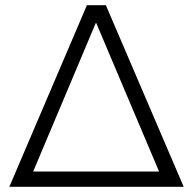

<svg xmlns="http://www.w3.org/2000/svg" viewBox="-20 -720 744 740"><path d="M16 0 315 -700H388L688 0H618L351 -631H349L83 0ZM72 0V-59H637V0Z"/></svg>

Font: REM ExtraLight
Style: Regular
Weight: 250
Designer: Octavio Pardo
Foundry: Ashler Design
Version: Version 1.005;gftools[0.9.28]